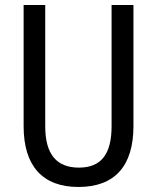

<svg xmlns="http://www.w3.org/2000/svg" viewBox="-20 -734 625 764"><path d="M511 -232V-714H424V-232C424 -121 383 -67 294 -67C206 -67 160 -119 160 -231V-714H74V-232C74 -73 150 10 292 10C438 10 511 -75 511 -232Z"/></svg>

Font: Noto Sans Gurmukhi UI Condensed
Style: Regular
Weight: 400
Width: 3
Designer: Jelle Bosma - Monotype Design Team
Foundry: Monotype Imaging Inc.
Version: Version 2.004